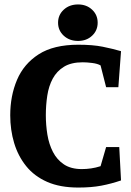

<svg xmlns="http://www.w3.org/2000/svg" viewBox="-20 -831 587 863"><path d="M332 12Q250 12 192 -13.5Q134 -39 97.5 -84.5Q61 -130 43.5 -188.5Q26 -247 26 -313Q26 -400 56.5 -472Q87 -544 154 -587Q221 -630 332 -630Q397 -630 441.5 -621Q486 -612 524 -601L512 -439H457L432 -537Q418 -545 394 -548Q370 -551 352 -551Q300 -551 267.5 -531Q235 -511 217 -477.5Q199 -444 192.5 -401Q186 -358 186 -313Q186 -269 193 -226Q200 -183 218 -148Q236 -113 267.5 -92Q299 -71 348 -71Q368 -71 389 -74Q410 -77 432 -84L457 -170H516L524 -20Q480 -5 435.5 3.5Q391 12 332 12ZM331 -647Q292 -647 266.5 -670.5Q241 -694 241 -729Q241 -764 266.5 -787.5Q292 -811 331 -811Q369 -811 394 -787.5Q419 -764 419 -729Q419 -694 394 -670.5Q369 -647 331 -647Z"/></svg>

Font: Manuale ExtraBold
Style: Regular
Weight: 800
Version: Version 1.002